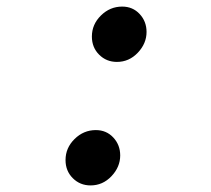

<svg xmlns="http://www.w3.org/2000/svg" viewBox="-20 -553 640 583"><path d="M255 10Q223 10 201 -12Q179 -34 179 -67Q179 -104 206.5 -131Q234 -158 271 -158Q303 -158 324 -135.5Q345 -113 345 -81Q345 -46 318.5 -18Q292 10 255 10ZM335 -365Q303 -365 281 -387Q259 -409 259 -442Q259 -479 286.5 -506Q314 -533 351 -533Q383 -533 404 -510.5Q425 -488 425 -456Q425 -421 398.5 -393Q372 -365 335 -365Z"/></svg>

Font: Red Hat Mono Medium
Style: Italic
Weight: 500
Italic angle: -12°
Monospace: yes
Designer: Pentagram, MCKL
Foundry: Pentagram, MCKL
Version: Version 1.023; ttfautohint (v1.8.3)